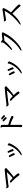

<svg xmlns="http://www.w3.org/2000/svg" viewBox="3080 -3852 839 7040"><g transform="rotate(-90 3500.0 -332.5)"><path d="M618 -37Q633 -37 648 -52Q664 -64 664 -80Q664 -94 657 -104Q613 -171 532 -248Q563 -269 643 -334.5Q723 -400 770.5 -442.5Q818 -485 823.5 -491Q829 -497 832 -499Q858 -515 858 -530Q858 -543 834 -568Q820 -582 799 -582Q504 -556 186 -514Q173 -514 157 -519Q141 -524 127 -524Q115 -519 115 -508Q115 -499 124.5 -482Q134 -465 149.5 -450.5Q165 -436 177 -436Q187 -436 347.5 -458.5Q508 -481 709 -501Q625 -402 491 -288Q384 -392 364 -392Q326 -392 326 -361Q326 -345 339 -334Q360 -318 391 -288Q512 -166 590 -52Q602 -37 618 -37Z M1362 -211Q1373 -211 1389 -219.5Q1405 -228 1405 -250Q1405 -269 1366.5 -336.5Q1328 -404 1320 -416.5Q1312 -429 1301 -429Q1292 -429 1275.5 -423.5Q1259 -418 1259 -403Q1259 -390 1267.5 -377Q1276 -364 1288.5 -337Q1301 -310 1313 -282.5Q1325 -255 1331 -241Q1337 -227 1343 -219Q1349 -211 1362 -211ZM1344 48Q1357 48 1392 32Q1479 -7 1572 -101Q1692 -222 1762 -399Q1764 -406 1765.5 -411Q1767 -416 1767 -424Q1767 -433 1755.5 -444.5Q1744 -456 1729 -462.5Q1714 -469 1702 -469Q1684 -469 1684 -454L1690 -430Q1690 -425 1688 -422Q1624 -246 1502 -120Q1425 -39 1351 5Q1326 20 1326 35Q1326 48 1344 48ZM1506 -253Q1523 -253 1537.5 -264.5Q1552 -276 1552 -291Q1552 -312 1515 -386Q1486 -446 1475.5 -460.5Q1465 -475 1454 -475Q1446 -475 1431 -468Q1416 -461 1416 -447Q1416 -435 1427 -416Q1438 -397 1455.5 -346.5Q1473 -296 1479 -274.5Q1485 -253 1506 -253Z M2576 -606Q2599 -589 2627 -560Q2655 -531 2664.5 -519Q2674 -507 2689 -507Q2704 -507 2714 -520Q2724 -533 2724 -544Q2724 -564 2671.5 -610.5Q2619 -657 2598 -657Q2586 -657 2576.5 -646.5Q2567 -636 2567 -626Q2567 -614 2576 -606ZM2758 -567Q2767 -567 2775 -571Q2797 -585 2797 -602Q2797 -627 2742 -669.5Q2687 -712 2669 -712Q2659 -712 2648 -702Q2637 -692 2637 -681Q2637 -669 2647 -663Q2675 -641 2703 -614.5Q2731 -588 2739 -577.5Q2747 -567 2758 -567ZM2401 67Q2440 67 2440 11V-377Q2536 -350 2691 -275Q2710 -266 2717.5 -262.5Q2725 -259 2737 -259Q2750 -259 2759.5 -274Q2769 -289 2769 -302Q2769 -314 2766 -322Q2760 -338 2702 -362Q2566 -420 2440 -451V-673Q2440 -691 2435.5 -703.5Q2431 -716 2409.5 -724Q2388 -732 2367 -732Q2341 -732 2341 -716Q2341 -707 2351.5 -693.5Q2362 -680 2362 -659V-32L2355 -5Q2355 28 2372 47.5Q2389 67 2401 67Z M3618 -37Q3633 -37 3648 -52Q3664 -64 3664 -80Q3664 -94 3657 -104Q3613 -171 3532 -248Q3563 -269 3643 -334.5Q3723 -400 3770.5 -442.5Q3818 -485 3823.5 -491Q3829 -497 3832 -499Q3858 -515 3858 -530Q3858 -543 3834 -568Q3820 -582 3799 -582Q3504 -556 3186 -514Q3173 -514 3157 -519Q3141 -524 3127 -524Q3115 -519 3115 -508Q3115 -499 3124.5 -482Q3134 -465 3149.5 -450.5Q3165 -436 3177 -436Q3187 -436 3347.5 -458.5Q3508 -481 3709 -501Q3625 -402 3491 -288Q3384 -392 3364 -392Q3326 -392 3326 -361Q3326 -345 3339 -334Q3360 -318 3391 -288Q3512 -166 3590 -52Q3602 -37 3618 -37Z M4362 -211Q4373 -211 4389 -219.5Q4405 -228 4405 -250Q4405 -269 4366.5 -336.5Q4328 -404 4320 -416.5Q4312 -429 4301 -429Q4292 -429 4275.5 -423.5Q4259 -418 4259 -403Q4259 -390 4267.5 -377Q4276 -364 4288.5 -337Q4301 -310 4313 -282.5Q4325 -255 4331 -241Q4337 -227 4343 -219Q4349 -211 4362 -211ZM4344 48Q4357 48 4392 32Q4479 -7 4572 -101Q4692 -222 4762 -399Q4764 -406 4765.5 -411Q4767 -416 4767 -424Q4767 -433 4755.5 -444.5Q4744 -456 4729 -462.5Q4714 -469 4702 -469Q4684 -469 4684 -454L4690 -430Q4690 -425 4688 -422Q4624 -246 4502 -120Q4425 -39 4351 5Q4326 20 4326 35Q4326 48 4344 48ZM4506 -253Q4523 -253 4537.5 -264.5Q4552 -276 4552 -291Q4552 -312 4515 -386Q4486 -446 4475.5 -460.5Q4465 -475 4454 -475Q4446 -475 4431 -468Q4416 -461 4416 -447Q4416 -435 4427 -416Q4438 -397 4455.5 -346.5Q4473 -296 4479 -274.5Q4485 -253 4506 -253Z M5181 36Q5204 36 5259 7Q5386 -59 5534 -208Q5714 -388 5818 -614Q5820 -617 5828 -624Q5836 -631 5836 -647Q5836 -662 5815.5 -674.5Q5795 -687 5777 -687Q5760 -687 5557 -662Q5557 -666 5543 -679.5Q5529 -693 5507 -703Q5485 -713 5475 -713Q5456 -713 5456 -695Q5456 -687 5460.5 -679.5Q5465 -672 5465 -666Q5463 -653 5458 -641Q5355 -483 5212 -361Q5190 -342 5190 -328Q5190 -311 5209 -311Q5223 -311 5240 -323Q5417 -451 5521 -590Q5532 -590 5724 -612Q5620 -402 5448 -222Q5372 -144 5306 -91.5Q5240 -39 5201 -17.5Q5162 4 5162 20Q5162 36 5181 36Z M6131 7Q6142 7 6181 -13Q6346 -97 6520 -297Q6573 -249 6642 -176Q6716 -99 6752.5 -53Q6789 -7 6796.5 -3.5Q6804 0 6815 0Q6828 0 6842.5 -17.5Q6857 -35 6857 -47Q6857 -59 6851 -69Q6823 -120 6563 -351Q6658 -468 6715 -594Q6725 -608 6725 -622Q6725 -636 6705.5 -650Q6686 -664 6668 -664Q6652 -661 6648.5 -659Q6645 -657 6535 -640.5Q6425 -624 6365 -614.5Q6305 -605 6284 -605L6250 -612Q6233 -610 6233 -596Q6233 -586 6240.5 -570.5Q6248 -555 6262 -542.5Q6276 -530 6291 -530Q6304 -530 6312.5 -532Q6321 -534 6355.5 -539.5Q6390 -545 6439 -553Q6488 -561 6539 -569.5Q6590 -578 6619 -582Q6536 -415 6385 -255Q6273 -137 6154 -49Q6114 -19 6114 -8Q6114 7 6131 7Z"/></g></svg>

Font: LXGW WenKai TC
Style: Bold
Weight: 700
Designer: LXGW / Fontworks Inc.
Foundry: LXGW / Fontworks Inc.
Version: Version 1.330;April 28, 2024